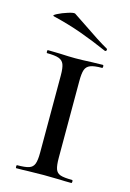

<svg xmlns="http://www.w3.org/2000/svg" viewBox="-101 -683 499 735"><g transform="rotate(15 148.5 -315.5)"><path d="M257 -12Q260 -12 260 -6Q260 0 257 0Q228 0 212 -1L148 -2L86 -1Q69 0 39 0Q37 0 37 -6Q37 -12 39 -12Q71 -12 86 -17Q101 -22 106.5 -36.5Q112 -51 112 -81V-387Q112 -417 106.5 -431Q101 -445 86 -450.5Q71 -456 39 -456Q37 -456 37 -462Q37 -468 39 -468L86 -467Q124 -465 148 -465Q174 -465 214 -467L257 -468Q260 -468 260 -462Q260 -456 257 -456Q226 -456 211 -450Q196 -444 191 -429.5Q186 -415 186 -385V-81Q186 -51 191 -36.5Q196 -22 210.5 -17Q225 -12 257 -12ZM28 -599Q19 -601 36.5 -610Q54 -619 76.5 -626Q99 -633 104 -630Q120 -620 152 -598Q219 -552 255 -532Q257 -531 257 -528Q257 -525 255 -523Q253 -521 250 -522Q193 -547 141.5 -565.5Q90 -584 28 -599Z"/></g></svg>

Font: Cormorant SC Medium
Style: Regular
Weight: 500
Designer: Christian Thalmann (Catharsis Fonts)
Version: Version 3.000